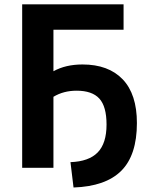

<svg xmlns="http://www.w3.org/2000/svg" viewBox="-20 -750 676 858"><path d="M79.1 0V-730.5H532.2V-617.2H218.8V-431.6Q273.4 -461.9 348.6 -461.9Q464.8 -461.9 528.3 -395.5Q591.8 -329.1 591.8 -200.2Q591.8 -56.6 522 13.2Q452.1 83 308.6 87.9L294.9 -25.4Q377 -28.3 416.5 -68.8Q456.1 -109.4 456.1 -193.4Q456.1 -274.4 423.8 -309.6Q391.6 -344.7 322.3 -344.7Q263.7 -344.7 218.8 -317.4V0Z"/></svg>

Font: Mgen+ 1c bold
Style: Bold
Weight: 700
Designer: [Source Han Sans]
Ryoko NISHIZUKA  (kana & ideographs); Paul D. Hunt (Latin, Greek & Cyrillic); Wenlong ZHANG  (bopomofo
Version: Version 1.059.20150602